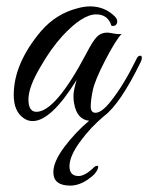

<svg xmlns="http://www.w3.org/2000/svg" viewBox="-20 -377 464 601"><path d="M279 -24Q298 -24 326 -59Q367 -110 407 -192Q411 -201 416 -202Q424 -205 424 -196Q424 -191 421 -184Q356 -51 306 -14Q264 21 231 66Q198 111 197.5 142.5Q197 174 226 174Q247 174 277 144Q284 141 286 142.5Q288 144 287 148Q283 166 255 185Q227 204 200 204Q147 204 147 162Q147 129 181.5 83Q216 37 259 1Q221 -3 212 -53Q210 -61 210 -77.5Q210 -94 220 -127Q140 2 82 2Q66 2 53 -8Q23 -29 23 -80Q23 -178 108 -279Q156 -335 226 -352Q245 -357 262 -357Q308 -357 340 -325Q350 -314 346 -304Q342 -294 329 -296Q318 -332 281 -332Q238 -332 175 -264Q139 -224 108 -170Q69 -105 69 -66Q69 -27 94 -27Q154 -27 251 -211Q270 -248 283 -261.5Q296 -275 316 -275Q320 -275 336.5 -272Q353 -269 361 -271Q343 -253 310 -189.5Q277 -126 270.5 -94.5Q264 -63 264 -43.5Q264 -24 279 -24Z"/></svg>

Font: Great Vibes
Style: Regular
Weight: 400
Designer: Robert E. Leuschke
Foundry: Robert E. Leuschke
Version: Version 1.001